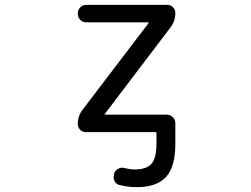

<svg xmlns="http://www.w3.org/2000/svg" viewBox="-20 -567 1040 794"><path d="M301.8 -511.7Q301.8 -526.4 312 -536.6Q322.3 -546.9 335.9 -546.9H671.9Q685.5 -546.9 695.3 -537.1Q705.1 -527.3 705.1 -513.7Q705.1 -479.5 684.6 -453.1L414.1 -96.7Q411.1 -92.8 416 -92.8H669.9Q684.6 -92.8 694.8 -82.5Q705.1 -72.3 705.1 -58.6V-27.3V28.3Q705.1 123 666.5 165Q627.9 207 543.9 207Q511.7 207 474.6 198.2Q460.9 195.3 454.1 182.6Q447.3 169.9 451.2 156.2L452.1 150.4Q456.1 137.7 468.8 130.9Q481.4 124 495.1 127.9Q517.6 133.8 536.1 133.8Q585.9 133.8 606.4 110.4Q627 86.9 627 28.3V-15.6Q627 -20.5 623 -20.5H335.9Q321.3 -20.5 311.5 -30.3Q301.8 -40 301.8 -54.7Q301.8 -87.9 322.3 -114.3L593.8 -470.7Q596.7 -474.6 591.8 -474.6H335.9Q322.3 -474.6 312 -484.9Q301.8 -495.1 301.8 -509.8Z"/></svg>

Font: Rounded-L Mgen+ 2m regular
Style: Regular
Weight: 400
Designer: [Source Han Sans]
Ryoko NISHIZUKA  (kana & ideographs); Paul D. Hunt (Latin, Greek & Cyrillic); Wenlong ZHANG  (bopomofo
Version: Version 1.059.20150602